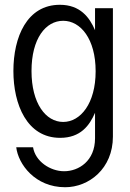

<svg xmlns="http://www.w3.org/2000/svg" viewBox="-20 -558 539 797"><path d="M448.7 8.8V0V-523.9H374.5V-432.6C351.6 -486.3 312.5 -538.1 228.5 -538.1C91.8 -538.1 35.6 -404.3 35.6 -263.2C35.6 -124.5 91.8 14.2 229.5 14.2C314.5 14.2 351.6 -37.1 374.5 -89.8V0V16.1C374.5 109.9 307.1 152.8 246.1 152.8C188.5 152.8 126.5 111.8 117.2 53.2H47.4C55.7 123.5 125.5 219.2 250.5 219.2C349.1 219.2 448.7 142.1 448.7 8.8ZM110.8 -263.2C110.8 -398.4 169.9 -471.7 242.2 -471.7C314.5 -471.7 377 -396.5 377 -262.2C377 -128.9 314.5 -51.8 242.2 -51.8C169.9 -51.8 110.8 -128.9 110.8 -263.2Z"/></svg>

Font: Tuffy
Style: Regular
Weight: 500
Designer: Thatcher Ulrich, Karoly Barta and Michael Everson
Version: Version 001.270